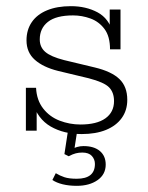

<svg xmlns="http://www.w3.org/2000/svg" viewBox="-20 -425 479 623"><path d="M245 10Q187 10 144.5 -14.5Q102 -39 85 -94L99 -101V-1H64V-140H97Q99 -100 120 -73Q141 -46 173.5 -33.5Q206 -21 241 -21Q294 -21 322 -41Q350 -61 350 -97Q350 -125 334 -141.5Q318 -158 268 -171L168 -195Q120 -207 93 -231Q66 -255 66 -294Q66 -328 83 -353Q100 -378 132.5 -391.5Q165 -405 210 -405Q259 -405 296.5 -385Q334 -365 347 -317L336 -313V-394H371V-265H337Q337 -307 319 -331Q301 -355 273.5 -365Q246 -375 217 -375Q162 -375 135.5 -354Q109 -333 109 -297Q109 -272 127 -256.5Q145 -241 188 -230L288 -206Q342 -193 367.5 -168.5Q393 -144 393 -101Q393 -67 375 -42Q357 -17 324 -3.5Q291 10 245 10ZM229 178Q204 178 183.5 173Q163 168 150 159L161 137Q174 145 189 150Q204 155 229 155Q288 155 288 107Q288 92 278 81Q268 70 247 70Q236 70 226 72.5Q216 75 203 82L189 75L202 -10H232L221 61L209 60Q220 55 230 52Q240 49 251 49Q285 49 304 65Q323 81 323 109Q323 141 296.5 159.5Q270 178 229 178Z"/></svg>

Font: Rokkitt ExtraLight
Style: Regular
Weight: 250
Version: Version 3.103